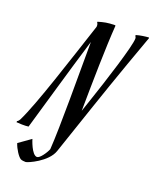

<svg xmlns="http://www.w3.org/2000/svg" viewBox="-242 -758 826 1030"><g transform="rotate(20 171.0 -243.0)"><path d="M241 -233 222 -177C224 -351 227 -542 236 -667L234 -670C188 -669 173 -665 138 -655V-649C141 -647 143 -642 143 -637V-628C70 -408 -17 -132 -71 -22C-76 -13 -82 -7 -85 -7L-86 0C-39 4 -17 0 -17 0C27 -149 83 -348 142 -541C141 -358 143 -55 134 74C125 97 97 138 81 138C50 138 25 55 25 55L-44 104C-34 135 -10 171 4 179C10 183 27 184 33 184C44 184 149 139 172 71L270 -218C327 -387 413 -627 428 -667L426 -670C409 -669 377 -665 355 -658V-652C358 -650 360 -645 360 -640C360 -596 291 -380 241 -233Z"/></g></svg>

Font: Romanesco
Style: Regular
Weight: 400
Designer: Astigmatic (AOETI)
Foundry: Astigmatic (AOETI)
Version: Version 1.000